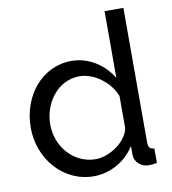

<svg xmlns="http://www.w3.org/2000/svg" viewBox="-83 -802 794 884"><g transform="rotate(-10 314.5 -360.0)"><path d="M37 -260C37 -116 141 10 286 10C361 10 436 -31 477 -98V-54C477 -24 507 4 542 4C553 4 562 3 581 0V-68C561 -69 553 -78 553 -100V-730H465V-418C427 -481 358 -531 274 -531C136 -531 37 -408 37 -260ZM465 -183C452 -118 370 -66 307 -66C206 -66 128 -154 128 -259C128 -359 196 -455 299 -455C365 -455 440 -401 465 -333Z"/></g></svg>

Font: FIGSv2-sans-serif Medium
Style: Regular
Weight: 500
Designer: Matt McInerney, Pablo Impallari, Rodrigo Fuenzalida,Mirko Velimirovic
Foundry: Matt McInerney, Pablo Impallari, Rodrigo Fuenzalida
Version: Version 4.021;hotconv 1.0.109;makeotfexe 2.5.65596